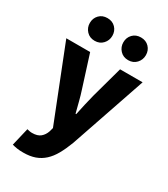

<svg xmlns="http://www.w3.org/2000/svg" viewBox="-246 -927 1096 1255"><g transform="rotate(30 302.0 -299.5)"><path d="M194 -569 269 -333Q282 -294 292 -254Q302 -214 313 -172H318Q326 -213 335.5 -252.5Q345 -292 355 -333L420 -569H590L395 1Q374 56 351 97Q328 138 298.5 165Q269 192 231.5 205.5Q194 219 143 219Q115 219 96 216Q77 213 59 208L91 73Q99 75 109 77Q119 79 129 79Q170 79 192 60.5Q214 42 224 12L232 -17L14 -569ZM350 -733Q350 -769 373.5 -793.5Q397 -818 435 -818Q473 -818 496.5 -793.5Q520 -769 520 -733Q520 -698 496.5 -672.5Q473 -647 435 -647Q397 -647 373.5 -672.5Q350 -698 350 -733ZM97 -733Q97 -769 120.5 -793.5Q144 -818 182 -818Q220 -818 243.5 -793.5Q267 -769 267 -733Q267 -698 243.5 -672.5Q220 -647 182 -647Q144 -647 120.5 -672.5Q97 -698 97 -733Z"/></g></svg>

Font: Kinto Sans Black
Style: Regular
Weight: 900
Designer: Authors: Ryoko NISHIZUKA  (kana & ideographs); Paul D. Hunt (Latin, Greek & Cyrillic); Wenlong ZHANG  (bopomofo); Sandol
Foundry: Adobe Systems Incorporated, ookami Inc.
Version: Version 0.001